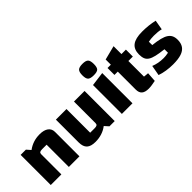

<svg xmlns="http://www.w3.org/2000/svg" viewBox="48 -1490 2253 2253"><g transform="rotate(-45 1174.0 -364.0)"><path d="M60 0V-500H147L191 -450Q234 -482 283 -498Q332 -514 388 -514Q459 -514 497.5 -485.5Q536 -457 536 -406V0H360V-369H286Q258 -369 247 -361Q236 -353 236 -334V0Z M1121 -500V0H1034L989 -50Q947 -18 897 -2Q847 14 790 14Q715 14 680 -18.5Q645 -51 645 -122V-500H821V-107H895Q923 -107 934 -115Q945 -123 945 -142V-500Z M1240 -479 1416 -502V0H1240ZM1328 -553Q1273 -553 1252.5 -572.5Q1232 -592 1232 -647Q1232 -703 1252.5 -723Q1273 -743 1328 -743Q1382 -743 1402 -723Q1422 -703 1422 -647Q1422 -592 1403 -572.5Q1384 -553 1328 -553Z M1673 14Q1614 14 1585.5 -10.5Q1557 -35 1557 -87V-586L1733 -631V-126Q1749 -124 1764 -122.5Q1779 -121 1795 -120L1787 -1Q1753 6 1724.5 10Q1696 14 1673 14ZM1502 -385V-500H1807V-385Z M1875 -351Q1875 -435 1927 -475Q1979 -515 2090 -515Q2144 -515 2195.5 -509.5Q2247 -504 2294 -493L2273 -371Q2248 -378 2218 -381Q2188 -384 2154 -384Q2129 -384 2104 -381.5Q2079 -379 2063 -375V-319Q2137 -311 2186 -298.5Q2235 -286 2264 -266.5Q2293 -247 2306 -219.5Q2319 -192 2319 -152Q2319 -94 2293.5 -57Q2268 -20 2215 -2.5Q2162 15 2077 15Q2022 15 1966.5 6.5Q1911 -2 1867 -18L1890 -146Q1962 -116 2051 -116Q2068 -116 2087 -118Q2106 -120 2130 -125V-183Q2052 -192 2002.5 -203.5Q1953 -215 1925 -233.5Q1897 -252 1886 -280Q1875 -308 1875 -351Z"/></g></svg>

Font: Changa ExtraLight
Style: Bold
Weight: 700
Version: Version 3.002; ttfautohint (v1.8.2)